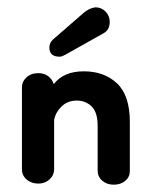

<svg xmlns="http://www.w3.org/2000/svg" viewBox="-20 -495 410 525"><path d="M291 10Q272 10 259.5 -1Q247 -12 247 -29V-151Q247 -188 230.5 -204Q214 -220 190 -220Q165 -220 148.5 -204Q132 -188 128 -167V-33Q128 -16 115.5 -4.5Q103 7 85 7Q66 7 53 -4Q40 -15 40 -32V-256Q40 -272 52.5 -283.5Q65 -295 85 -295Q101 -295 112 -286.5Q123 -278 127 -265Q154 -300 209 -300Q265 -300 300 -267Q335 -234 335 -162V-27Q335 -11 322.5 -0.5Q310 10 291 10ZM125 -387 210 -461Q225 -473 241 -475Q257 -475 268.5 -463.5Q280 -452 280 -435Q280 -413 263 -404L158 -345Q155 -344 151.5 -342Q148 -340 143 -340Q115 -340 115 -365Q115 -378 125 -387Z"/></svg>

Font: Dongle
Style: Bold
Weight: 700
Designer: Yanghee Ryu
Foundry: Yanghee Ryu
Version: Version 2.000